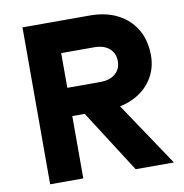

<svg xmlns="http://www.w3.org/2000/svg" viewBox="-87 -882 924 964"><g transform="rotate(-10 375.0 -400.0)"><path d="M91 0V-800H435Q516 -800 576 -769Q636 -738 669 -682Q702 -626 702 -550Q702 -483 668 -430Q634 -377 573.5 -347.5Q513 -318 435 -318H260V0ZM527 0 306 -345H491L722 0ZM260 -462H428Q477 -462 505 -486Q533 -510 533 -550Q533 -591 505 -615Q477 -639 428 -639H260Z"/></g></svg>

Font: Martian Mono SemiExpanded
Style: Bold
Weight: 700
Width: 6
Designer: Roman Shamin
Foundry: Evil Martians
Version: Version 1.000